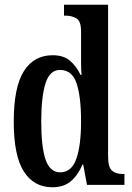

<svg xmlns="http://www.w3.org/2000/svg" viewBox="-20 -780 558 810"><path d="M201 10Q123 10 80.5 -56.5Q38 -123 38 -267Q38 -412 80.5 -479.5Q123 -547 202 -547Q248 -547 275 -524Q302 -501 320 -464H324Q322 -487 322 -515.5Q322 -544 322 -572V-647Q322 -691 302.5 -702.5Q283 -714 257 -714H250V-760H436V-120Q436 -75 452 -60.5Q468 -46 497 -46H505V0H347L331 -86H328Q309 -41 279 -15.5Q249 10 201 10ZM234 -53Q282 -53 302 -110Q322 -167 322 -268Q322 -372 303 -428.5Q284 -485 233 -485Q190 -485 172 -428.5Q154 -372 154 -267Q154 -159 172.5 -106Q191 -53 234 -53Z"/></svg>

Font: Noto Serif Devanagari ExtraCondensed SemiBold
Style: Regular
Weight: 600
Width: 2
Designer: Universal Thirst, Indian Type Foundry and the Monotype Design Team
Foundry: Monotype Imaging Inc.
Version: Version 2.004; ttfautohint (v1.8.4.7-5d5b)